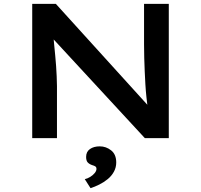

<svg xmlns="http://www.w3.org/2000/svg" viewBox="-20 -720 1048 1001"><path d="M148 0V-700H271L767 -153L751 -149Q747 -180 743.5 -213Q740 -246 738 -279.5Q736 -313 734.5 -348Q733 -383 732 -418.5Q731 -454 731 -490V-700H860V0H735L237 -539L257 -546Q260 -515 262.5 -486Q265 -457 268 -429.5Q271 -402 272.5 -375.5Q274 -349 275.5 -323Q277 -297 277 -271V0ZM452 261 422 214Q436 211 450 202.5Q464 194 473.5 182.5Q483 171 483 160Q483 152 477.5 148Q472 144 461 141Q446 136 437.5 127Q429 118 429 98Q429 71 449 57Q469 43 500 43Q533 43 559.5 64Q586 85 586 127Q586 153 574 175Q562 197 542 213.5Q522 230 498 242Q474 254 452 261Z"/></svg>

Font: Lexend Mega Medium
Style: Regular
Weight: 500
Version: Version 1.007